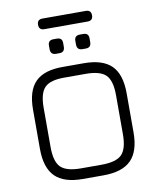

<svg xmlns="http://www.w3.org/2000/svg" viewBox="-100 -1025 906 1103"><g transform="rotate(-10 353.0 -474.0)"><path d="M224 -886Q193 -886 193 -917Q193 -948 224 -948H477Q508 -948 508 -917Q508 -886 477 -886ZM266 -735Q234 -735 234 -768V-789Q234 -820 266 -820H286Q317 -820 317 -789V-768Q317 -735 286 -735ZM420 -735Q388 -735 388 -768V-789Q388 -820 420 -820H440Q471 -820 471 -789V-768Q471 -735 440 -735ZM293 0Q183 0 131.5 -51.5Q80 -103 80 -213V-442Q80 -553 131.5 -604Q183 -655 293 -654H413Q523 -654 574.5 -603Q626 -552 626 -441V-213Q626 -103 574.5 -51.5Q523 0 413 0ZM142 -213Q142 -128 175 -95Q208 -62 293 -62H413Q498 -62 531 -95Q564 -128 564 -213V-441Q564 -526 531 -559Q498 -592 413 -592H292Q208 -593 175 -560Q142 -527 142 -442Z"/></g></svg>

Font: Jura Medium
Style: Regular
Weight: 500
Designer: Daniel Johnson, Alexei Vanyashin
Foundry: Daniel Johnson
Version: Version 5.103